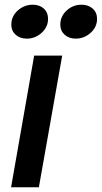

<svg xmlns="http://www.w3.org/2000/svg" viewBox="-20 -795 432 815"><path d="M145 0H27L125 -559H244ZM28 -690Q28 -726 55.5 -750.5Q83 -775 119 -775Q148 -775 166 -758.5Q184 -742 184 -715Q184 -680 156.5 -655.5Q129 -631 94 -631Q65 -631 46.5 -647.5Q28 -664 28 -690ZM236 -690Q236 -726 263 -750.5Q290 -775 326 -775Q355 -775 373.5 -758.5Q392 -742 392 -715Q392 -680 364.5 -655.5Q337 -631 301 -631Q273 -631 254.5 -647.5Q236 -664 236 -690Z"/></svg>

Font: Open Sauce Sans SemiBold Italic
Style: Regular
Weight: 600
Italic angle: -10°
Designer: Alfredo Marco Pradil
Foundry: Creative Sauce Fz LLC
Version: Version 1.477